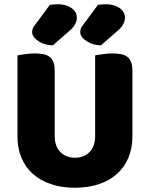

<svg xmlns="http://www.w3.org/2000/svg" viewBox="-20 -866 704 902"><path d="M602 -224Q602 -170 583.5 -125.5Q565 -81 530 -49.5Q495 -18 445 -1Q395 16 332 16Q269 16 219 -1Q169 -18 134 -49.5Q99 -81 80.5 -125.5Q62 -170 62 -224V-606Q73 -608 97 -611.5Q121 -615 143 -615Q166 -615 183.5 -611.5Q201 -608 213 -599Q225 -590 231 -574Q237 -558 237 -532V-227Q237 -179 263.5 -152Q290 -125 332 -125Q375 -125 401 -152Q427 -179 427 -227V-606Q438 -608 462 -611.5Q486 -615 508 -615Q531 -615 548.5 -611.5Q566 -608 578 -599Q590 -590 596 -574Q602 -558 602 -532ZM214 -843Q232 -846 252 -846Q290 -846 315.5 -828.5Q341 -811 341 -782Q341 -750 305 -720L228 -653Q214 -653 197 -657Q180 -661 165.5 -669.5Q151 -678 141 -689.5Q131 -701 131 -716Q131 -731 140 -743ZM440 -843Q458 -846 478 -846Q516 -846 541.5 -828.5Q567 -811 567 -782Q567 -750 531 -720L454 -653Q440 -653 423 -657Q406 -661 391.5 -669.5Q377 -678 367 -689.5Q357 -701 357 -716Q357 -731 366 -743Z"/></svg>

Font: Baloo Thambi
Style: Regular
Weight: 400
Designer: Aadarsh Rajan and Ek Type
Foundry: Ek Type
Version: Version 1.443;PS 1.000;hotconv 16.6.51;makeotf.lib2.5.65220;